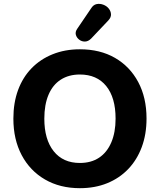

<svg xmlns="http://www.w3.org/2000/svg" viewBox="-20 -974 836 1005"><path d="M398 11Q294 11 215.5 -34.5Q137 -80 93.5 -162Q50 -244 50 -353Q50 -436 74.5 -502.5Q99 -569 145 -616.5Q191 -664 255.5 -690Q320 -716 398 -716Q504 -716 582 -671Q660 -626 703.5 -544.5Q747 -463 747 -354Q747 -271 722 -204Q697 -137 651 -89Q605 -41 541 -15Q477 11 398 11ZM398 -121Q457 -121 498.5 -148.5Q540 -176 562.5 -228.5Q585 -281 585 -353Q585 -463 536 -523.5Q487 -584 398 -584Q340 -584 298 -557Q256 -530 234 -478Q212 -426 212 -353Q212 -244 261 -182.5Q310 -121 398 -121ZM457 -772Q442 -757 425 -756.5Q408 -756 394.5 -766.5Q381 -777 377 -792Q373 -807 384 -823L456 -929Q468 -949 485.5 -952.5Q503 -956 520.5 -949.5Q538 -943 549 -929.5Q560 -916 561 -899.5Q562 -883 547 -867Z"/></svg>

Font: Nunito ExtraLight ExtraBold
Style: Regular
Weight: 800
Version: Version 3.602